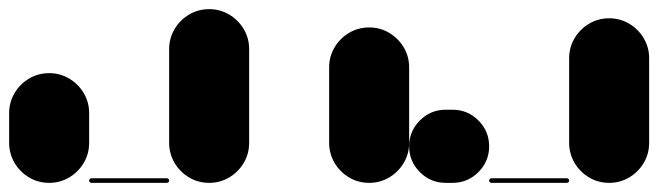

<svg xmlns="http://www.w3.org/2000/svg" viewBox="-20 -400 1440 420"><path d="M0 -87.7H175V-152.7H0ZM87.7 -175Q63.7 -175 43.7 -163.2Q23.7 -151.3 11.8 -131.3Q0 -111.3 0 -87.7Q0 -63.7 11.8 -43.7Q23.7 -23.7 43.7 -11.8Q63.7 0 87.7 0Q111.3 0 131.3 -11.8Q151.3 -23.7 163.2 -43.7Q175 -63.7 175 -87.7Q175 -111.3 163.2 -131.3Q151.3 -151.3 131.3 -163.2Q111.3 -175 87.7 -175ZM87.7 -240Q63.7 -240 43.7 -228.2Q23.7 -216.3 11.8 -196.3Q0 -176.3 0 -152.7Q0 -128.7 11.8 -108.7Q23.7 -88.7 43.7 -76.8Q63.7 -65 87.7 -65Q111.3 -65 131.3 -76.8Q151.3 -88.7 163.2 -108.7Q175 -128.7 175 -152.7Q175 -176.3 163.2 -196.3Q151.3 -216.3 131.3 -228.2Q111.3 -240 87.7 -240Z M180 -10Q178 -10 176.5 -8.5Q175 -7 175 -5Q175 -3 176.5 -1.5Q178 0 180 0H345Q347 0 348.5 -1.5Q350 -3 350 -5Q350 -7 348.5 -8.5Q347 -10 345 -10Z M350 -87.7H525V-292.7H350ZM437.7 -175Q413.7 -175 393.7 -163.2Q373.7 -151.3 361.8 -131.3Q350 -111.3 350 -87.7Q350 -63.7 361.8 -43.7Q373.7 -23.7 393.7 -11.8Q413.7 0 437.7 0Q461.3 0 481.3 -11.8Q501.3 -23.7 513.2 -43.7Q525 -63.7 525 -87.7Q525 -111.3 513.2 -131.3Q501.3 -151.3 481.3 -163.2Q461.3 -175 437.7 -175ZM437.7 -380Q413.7 -380 393.7 -368.2Q373.7 -356.3 361.8 -336.3Q350 -316.3 350 -292.7Q350 -268.7 361.8 -248.7Q373.7 -228.7 393.7 -216.8Q413.7 -205 437.7 -205Q461.3 -205 481.3 -216.8Q501.3 -228.7 513.2 -248.7Q525 -268.7 525 -292.7Q525 -316.3 513.2 -336.3Q501.3 -356.3 481.3 -368.2Q461.3 -380 437.7 -380Z M525 0Q525 0 525 0Q525 0 525 0Q525 0 525 0Q525 0 525 0H700Q700 0 700 0Q700 0 700 0Q700 0 700 0Q700 0 700 0Z M700 -87.7H875V-252.7H700ZM787.7 -175Q763.7 -175 743.7 -163.2Q723.7 -151.3 711.8 -131.3Q700 -111.3 700 -87.7Q700 -63.7 711.8 -43.7Q723.7 -23.7 743.7 -11.8Q763.7 0 787.7 0Q811.3 0 831.3 -11.8Q851.3 -23.7 863.2 -43.7Q875 -63.7 875 -87.7Q875 -111.3 863.2 -131.3Q851.3 -151.3 831.3 -163.2Q811.3 -175 787.7 -175ZM787.7 -340Q763.7 -340 743.7 -328.2Q723.7 -316.3 711.8 -296.3Q700 -276.3 700 -252.7Q700 -228.7 711.8 -208.7Q723.7 -188.7 743.7 -176.8Q763.7 -165 787.7 -165Q811.3 -165 831.3 -176.8Q851.3 -188.7 863.2 -208.7Q875 -228.7 875 -252.7Q875 -276.3 863.2 -296.3Q851.3 -316.3 831.3 -328.2Q811.3 -340 787.7 -340Z M955 -160Q922 -160 898.5 -136.5Q875 -113 875 -80Q875 -47 898.5 -23.5Q922 0 955 0H970Q1003 0 1026.5 -23.5Q1050 -47 1050 -80Q1050 -113 1026.5 -136.5Q1003 -160 970 -160Z M1055 -10Q1053 -10 1051.5 -8.5Q1050 -7 1050 -5Q1050 -3 1051.5 -1.5Q1053 0 1055 0H1220Q1222 0 1223.5 -1.5Q1225 -3 1225 -5Q1225 -7 1223.5 -8.5Q1222 -10 1220 -10Z M1225 -87.7H1400V-272.7H1225ZM1312.7 -175Q1288.7 -175 1268.7 -163.2Q1248.7 -151.3 1236.8 -131.3Q1225 -111.3 1225 -87.7Q1225 -63.7 1236.8 -43.7Q1248.7 -23.7 1268.7 -11.8Q1288.7 0 1312.7 0Q1336.3 0 1356.3 -11.8Q1376.3 -23.7 1388.2 -43.7Q1400 -63.7 1400 -87.7Q1400 -111.3 1388.2 -131.3Q1376.3 -151.3 1356.3 -163.2Q1336.3 -175 1312.7 -175ZM1312.7 -360Q1288.7 -360 1268.7 -348.2Q1248.7 -336.3 1236.8 -316.3Q1225 -296.3 1225 -272.7Q1225 -248.7 1236.8 -228.7Q1248.7 -208.7 1268.7 -196.8Q1288.7 -185 1312.7 -185Q1336.3 -185 1356.3 -196.8Q1376.3 -208.7 1388.2 -228.7Q1400 -248.7 1400 -272.7Q1400 -296.3 1388.2 -316.3Q1376.3 -336.3 1356.3 -348.2Q1336.3 -360 1312.7 -360Z"/></svg>

Font: Wavefont Thin
Style: Regular
Weight: 100
Monospace: yes
Version: Version 3.005;gftools[0.9.33]